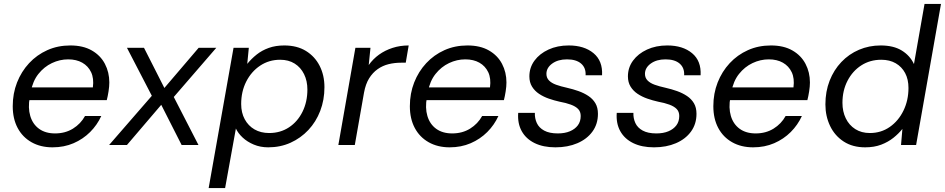

<svg xmlns="http://www.w3.org/2000/svg" viewBox="-20 -740 4823 980"><path d="M248 12Q187 12 141 -14Q95 -40 70 -87Q45 -134 45 -198Q45 -263 67 -319Q89 -375 128.5 -417.5Q168 -460 221.5 -484Q275 -508 339 -508Q404 -508 448.5 -482.5Q493 -457 515.5 -414Q538 -371 538 -319Q538 -299 534 -273.5Q530 -248 525 -229H111L122 -294H454Q460 -340 445 -371.5Q430 -403 400 -420Q370 -437 328 -437Q285 -437 245 -418Q205 -399 176 -362.5Q147 -326 137 -271L132 -243Q122 -190 134.5 -148Q147 -106 179.5 -82.5Q212 -59 261 -59Q313 -59 352.5 -83.5Q392 -108 414 -148H497Q476 -102 440 -66Q404 -30 355.5 -9Q307 12 248 12Z M537 0 755 -251 628 -496H715L819 -291L994 -496H1084L867 -245L993 0H907L803 -205L628 0Z M1045 220 1172 -496H1250L1242 -414Q1263 -440 1290 -461.5Q1317 -483 1352 -495.5Q1387 -508 1431 -508Q1496 -508 1541.5 -480Q1587 -452 1611.5 -404Q1636 -356 1636 -295Q1636 -230 1614.5 -174Q1593 -118 1554 -76.5Q1515 -35 1463 -11.5Q1411 12 1349 12Q1309 12 1275.5 -2Q1242 -16 1218.5 -38Q1195 -60 1184 -84L1129 220ZM1354 -61Q1411 -61 1455 -90Q1499 -119 1524 -169.5Q1549 -220 1549 -283Q1549 -327 1532 -361.5Q1515 -396 1484 -415.5Q1453 -435 1410 -435Q1353 -435 1308 -405Q1263 -375 1237 -324Q1211 -273 1211 -209Q1211 -165 1229 -131.5Q1247 -98 1279 -79.5Q1311 -61 1354 -61Z M1707 0 1794 -496H1871L1862 -408Q1884 -439 1914.5 -461Q1945 -483 1983.5 -495.5Q2022 -508 2066 -508L2051 -420H2028Q1994 -420 1963.5 -412.5Q1933 -405 1907.5 -387Q1882 -369 1864 -340Q1846 -311 1838 -267L1791 0Z M2275 12Q2214 12 2168 -14Q2122 -40 2097 -87Q2072 -134 2072 -198Q2072 -263 2094 -319Q2116 -375 2155.5 -417.5Q2195 -460 2248.5 -484Q2302 -508 2366 -508Q2431 -508 2475.5 -482.5Q2520 -457 2542.5 -414Q2565 -371 2565 -319Q2565 -299 2561 -273.5Q2557 -248 2552 -229H2138L2149 -294H2481Q2487 -340 2472 -371.5Q2457 -403 2427 -420Q2397 -437 2355 -437Q2312 -437 2272 -418Q2232 -399 2203 -362.5Q2174 -326 2164 -271L2159 -243Q2149 -190 2161.5 -148Q2174 -106 2206.5 -82.5Q2239 -59 2288 -59Q2340 -59 2379.5 -83.5Q2419 -108 2441 -148H2524Q2503 -102 2467 -66Q2431 -30 2382.5 -9Q2334 12 2275 12Z M2815 12Q2753 12 2709 -9.5Q2665 -31 2643 -70.5Q2621 -110 2625 -164H2710Q2709 -136 2720 -112Q2731 -88 2757.5 -73.5Q2784 -59 2827 -59Q2863 -59 2889 -70Q2915 -81 2929.5 -100.5Q2944 -120 2944 -148Q2944 -170 2931 -183.5Q2918 -197 2893.5 -206Q2869 -215 2836 -221Q2809 -227 2781.5 -236.5Q2754 -246 2731.5 -261Q2709 -276 2695.5 -298Q2682 -320 2682 -350Q2682 -395 2708 -430.5Q2734 -466 2779.5 -487Q2825 -508 2883 -508Q2962 -508 3009.5 -468.5Q3057 -429 3053 -356H2969Q2971 -394 2946 -415.5Q2921 -437 2874 -437Q2828 -437 2798.5 -415.5Q2769 -394 2769 -363Q2769 -343 2782 -329.5Q2795 -316 2818.5 -307.5Q2842 -299 2874 -292Q2905 -285 2933 -275Q2961 -265 2983.5 -250Q3006 -235 3019 -213Q3032 -191 3032 -159Q3032 -107 3004 -68.5Q2976 -30 2927 -9Q2878 12 2815 12Z M3318 12Q3256 12 3212 -9.5Q3168 -31 3146 -70.5Q3124 -110 3128 -164H3213Q3212 -136 3223 -112Q3234 -88 3260.5 -73.5Q3287 -59 3330 -59Q3366 -59 3392 -70Q3418 -81 3432.5 -100.5Q3447 -120 3447 -148Q3447 -170 3434 -183.5Q3421 -197 3396.5 -206Q3372 -215 3339 -221Q3312 -227 3284.5 -236.5Q3257 -246 3234.5 -261Q3212 -276 3198.5 -298Q3185 -320 3185 -350Q3185 -395 3211 -430.5Q3237 -466 3282.5 -487Q3328 -508 3386 -508Q3465 -508 3512.5 -468.5Q3560 -429 3556 -356H3472Q3474 -394 3449 -415.5Q3424 -437 3377 -437Q3331 -437 3301.5 -415.5Q3272 -394 3272 -363Q3272 -343 3285 -329.5Q3298 -316 3321.5 -307.5Q3345 -299 3377 -292Q3408 -285 3436 -275Q3464 -265 3486.5 -250Q3509 -235 3522 -213Q3535 -191 3535 -159Q3535 -107 3507 -68.5Q3479 -30 3430 -9Q3381 12 3318 12Z M3824 12Q3763 12 3717 -14Q3671 -40 3646 -87Q3621 -134 3621 -198Q3621 -263 3643 -319Q3665 -375 3704.5 -417.5Q3744 -460 3797.5 -484Q3851 -508 3915 -508Q3980 -508 4024.5 -482.5Q4069 -457 4091.5 -414Q4114 -371 4114 -319Q4114 -299 4110 -273.5Q4106 -248 4101 -229H3687L3698 -294H4030Q4036 -340 4021 -371.5Q4006 -403 3976 -420Q3946 -437 3904 -437Q3861 -437 3821 -418Q3781 -399 3752 -362.5Q3723 -326 3713 -271L3708 -243Q3698 -190 3710.5 -148Q3723 -106 3755.5 -82.5Q3788 -59 3837 -59Q3889 -59 3928.5 -83.5Q3968 -108 3990 -148H4073Q4052 -102 4016 -66Q3980 -30 3931.5 -9Q3883 12 3824 12Z M4396 12Q4332 12 4286.5 -17.5Q4241 -47 4217 -97Q4193 -147 4193 -207Q4193 -273 4214.5 -328Q4236 -383 4274.5 -423.5Q4313 -464 4364.5 -486Q4416 -508 4475 -508Q4541 -508 4583 -482Q4625 -456 4645 -413L4699 -720H4783L4656 0H4579L4586 -82Q4567 -58 4540 -36.5Q4513 -15 4477.5 -1.5Q4442 12 4396 12ZM4420 -61Q4477 -61 4521.5 -92Q4566 -123 4591.5 -175.5Q4617 -228 4617 -291Q4617 -335 4600 -367Q4583 -399 4552 -417Q4521 -435 4478 -435Q4421 -435 4376.5 -406.5Q4332 -378 4306 -328Q4280 -278 4280 -215Q4280 -171 4297 -136Q4314 -101 4345.5 -81Q4377 -61 4420 -61Z"/></svg>

Font: DM Sans 24pt
Style: Italic
Weight: 400
Italic angle: -10°
Designer: Colophon Foundry, Jonny Pinhorn
Foundry: Colophon Foundry
Version: Version 4.004;gftools[0.9.30]